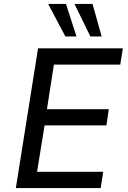

<svg xmlns="http://www.w3.org/2000/svg" viewBox="-20 -949 645 969"><path d="M60 0 172 -705H600L587 -623H252L217 -398H529L517 -316H205L167 -82H501L488 0ZM436 -765 356 -929H447L493 -765ZM310 -765 223 -929H313L366 -765Z"/></svg>

Font: Nunito Sans 7pt SemiCondensed Medium
Style: Italic
Weight: 500
Width: 4
Italic angle: -9°
Designer: Vernon Adams
Foundry: Vernon Adams
Version: Version 3.101;gftools[0.9.27]